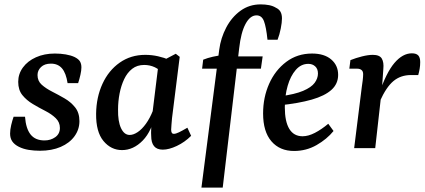

<svg xmlns="http://www.w3.org/2000/svg" viewBox="-20 -675 1935 875"><path d="M162 12Q135 12 110.5 8Q86 4 66 -6Q46 -16 36 -30.5Q26 -45 26 -66Q26 -84 31 -105Q36 -126 42 -143H94Q98 -89 119.5 -62Q141 -35 183 -35Q211 -35 232 -50Q253 -65 253 -92Q253 -118 234 -136.5Q215 -155 186.5 -169.5Q158 -184 129.5 -201Q101 -218 82 -241.5Q63 -265 63 -302Q63 -338 84.5 -367.5Q106 -397 144 -414Q182 -431 230 -431Q256 -431 279.5 -427Q303 -423 320 -415Q338 -406 344.5 -395Q351 -384 351 -368Q351 -354 346.5 -334Q342 -314 336 -296H288Q281 -342 262.5 -363.5Q244 -385 212 -385Q183 -385 167 -369.5Q151 -354 151 -333Q151 -306 170 -289Q189 -272 217.5 -257.5Q246 -243 274.5 -226.5Q303 -210 322.5 -185.5Q342 -161 342 -123Q342 -85 319.5 -54Q297 -23 256.5 -5.5Q216 12 162 12Z M536 9Q486 9 451.5 -32.5Q417 -74 418 -157Q419 -232 447 -293Q475 -354 525.5 -389.5Q576 -425 642 -425Q672 -425 700.5 -418.5Q729 -412 752 -402L727 -335Q708 -358 685.5 -368.5Q663 -379 637 -379Q605 -379 582.5 -361.5Q560 -344 546 -314.5Q532 -285 525 -249Q518 -213 518 -176Q517 -122 531.5 -91Q546 -60 571 -60Q588 -60 607.5 -73Q627 -86 645 -111Q663 -136 677 -171L690 -164Q673 -78 630.5 -34.5Q588 9 536 9ZM722 7Q695 7 682 -9Q669 -25 669 -56Q668 -68 669 -87Q670 -106 671 -129L703 -389L781 -430L799 -416L764 -137Q763 -124 761.5 -108Q760 -92 760 -84Q760 -65 772 -65Q781 -65 795.5 -72Q810 -79 834 -93L851 -56Q822 -27 786 -10Q750 7 722 7Z M898 180 979 -448Q986 -502 1011 -549.5Q1036 -597 1076 -626Q1116 -655 1168 -655Q1189 -655 1206.5 -651.5Q1224 -648 1237 -640Q1252 -633 1258.5 -621Q1265 -609 1265 -591Q1265 -573 1259.5 -545Q1254 -517 1245 -494H1199Q1193 -552 1183 -578.5Q1173 -605 1149 -605Q1120 -605 1099 -566Q1078 -527 1070 -455L995 180ZM901 -362 906 -403Q926 -411 950 -416.5Q974 -422 1004 -425L1037 -418H1177L1169 -362Z M1402 -431Q1458 -431 1489.5 -404Q1521 -377 1521 -334Q1521 -293 1490.5 -265.5Q1460 -238 1400.5 -221Q1341 -204 1254 -195L1256 -236Q1324 -245 1361.5 -261Q1399 -277 1414 -297.5Q1429 -318 1429 -340Q1429 -361 1416.5 -372.5Q1404 -384 1385 -384Q1352 -384 1328 -356.5Q1304 -329 1291 -284Q1278 -239 1278 -186Q1278 -121 1298.5 -87.5Q1319 -54 1359 -54Q1385 -54 1415 -69.5Q1445 -85 1476 -111L1500 -78Q1470 -41 1423 -14Q1376 13 1320 13Q1255 13 1217 -31Q1179 -75 1179 -158Q1179 -231 1206.5 -293Q1234 -355 1284.5 -393Q1335 -431 1402 -431Z M1594 0 1629 -280Q1631 -292 1633 -309Q1635 -326 1635 -337Q1635 -350 1627.5 -356Q1620 -362 1608 -362H1572L1577 -401Q1602 -411 1630 -418Q1658 -425 1679 -425Q1710 -425 1720 -408Q1730 -391 1727 -361L1721 -276L1690 0ZM1707 -246Q1740 -344 1777.5 -388Q1815 -432 1857 -432Q1877 -432 1886 -422.5Q1895 -413 1895 -392Q1895 -376 1892.5 -361.5Q1890 -347 1886 -333H1853Q1806 -333 1773 -305.5Q1740 -278 1711 -213Z"/></svg>

Font: Rasa Medium
Style: Italic
Weight: 500
Italic angle: -7.10001°
Designer: Anna Giedrys (Yrsa+Rasa design), David Brezina (Yrsa art-direction, Rasa art-direction, design)
Foundry: Rosetta Type Foundry
Version: Version 2.004